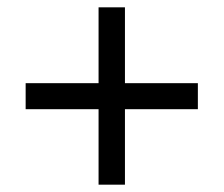

<svg xmlns="http://www.w3.org/2000/svg" viewBox="-20 -615 612 524"><path d="M249 -317H50V-388H249V-595H321V-388H520V-317H321V-111H249Z"/></svg>

Font: sinhala115
Style: Regular
Weight: 400
Designer: Jelle Bosma - Monotype Design Team
Foundry: Monotype Imaging Inc.
Version: Version 2.006